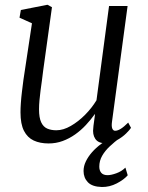

<svg xmlns="http://www.w3.org/2000/svg" viewBox="-20 -578 606 787"><path d="M179 10Q144 10 118.2 -2Q92.5 -14 78.2 -41.8Q64 -69.5 64 -117.5Q64 -134 65.5 -156Q67 -178 70 -202.5Q73 -227 76 -250.5Q79 -274 82.5 -293.5L111 -482.5L60 -505.5L65.5 -537L174.5 -558.5L193 -548.5L157 -289Q154.5 -268.5 151.8 -247.8Q149 -227 146.2 -206.8Q143.5 -186.5 141.8 -167Q140 -147.5 140 -130Q140 -95.5 148.8 -76.8Q157.5 -58 173.5 -51Q189.5 -44 211 -44Q239.5 -44 270.2 -61.8Q301 -79.5 328.8 -107.5Q356.5 -135.5 375.5 -167L427 -553.5H503L439 -78.5Q436.5 -60.5 440.2 -51.2Q444 -42 452 -42Q462 -42 475 -50Q488 -58 505.5 -75.5L517 -54Q512.5 -46.5 497.2 -31.2Q482 -16 459.5 -3.5Q437 9 410.5 9Q382.5 9 370.5 -9Q358.5 -27 362.5 -55Q362.5 -57 363.2 -63Q364 -69 365.2 -77.5Q366.5 -86 367.5 -94.5Q368.5 -103 369.5 -109.5L368.5 -110Q352 -87 332 -65.5Q312 -44 288 -27Q264 -10 236.8 0Q209.5 10 179 10ZM397.5 188.5Q358 187.5 340.2 169Q322.5 150.5 322.5 123Q322.5 103 331.8 83.8Q341 64.5 357 46.2Q373 28 394.2 12.2Q415.5 -3.5 439 -16L460.5 -31.5L471.5 -13Q449.5 3.5 430 21.8Q410.5 40 398.8 60.5Q387 81 387 105Q387 121 395.2 130.5Q403.5 140 421 140Q435.5 140 457 132.2Q478.5 124.5 494 109L503.5 140.5Q488 158.5 458.5 173.8Q429 189 397.5 188.5Z"/></svg>

Font: Merriweather 36pt Light
Style: Italic
Weight: 300
Italic angle: -7.8°
Version: Version 2.101